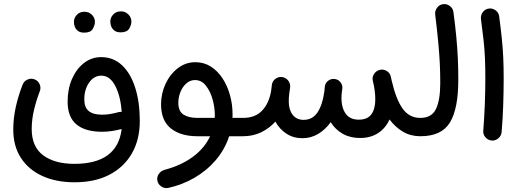

<svg xmlns="http://www.w3.org/2000/svg" viewBox="-20 -658 2608 961"><path d="M532.2 -550.8Q532.2 -569.8 546.6 -585.4Q561 -601.1 584.5 -601.1Q600.6 -601.1 611.8 -594.2Q623 -587.4 629.4 -577.6Q637.7 -563.5 637.7 -550.3Q637.7 -533.7 626.7 -514.9Q615.7 -496.1 584.5 -496.1Q563 -496.1 551.8 -505.6Q540.5 -515.1 536.1 -527.3Q532.2 -539.1 532.2 -550.8ZM350.1 -548.8Q350.1 -568.4 364.5 -583.7Q378.9 -599.1 401.9 -599.1Q418 -599.1 429.2 -592.5Q440.4 -585.9 446.8 -575.7Q455.1 -563.5 455.1 -548.3Q455.1 -532.2 444.3 -513.4Q433.6 -494.6 401.9 -494.6Q380.9 -494.6 369.4 -503.9Q357.9 -513.2 354 -525.4Q350.1 -535.6 350.1 -548.8ZM46.4 -9.3Q46.4 -68.4 59.8 -126.2Q73.2 -184.1 93.3 -234.4Q100.1 -252.4 118.2 -260Q136.2 -267.6 153.3 -260.7Q170.9 -253.9 178.5 -236.3Q186 -218.8 179.2 -201.2Q163.1 -160.2 150.9 -110.8Q138.7 -61.5 138.7 -12.2Q138.7 76.7 196.3 119.4Q253.9 162.1 352.5 162.1Q567.9 162.1 588.9 -12.2Q564 -5.9 540 -2.2Q516.1 1.5 490.7 1.5Q406.7 1.5 362.5 -35.4Q318.4 -72.3 318.4 -149.4Q318.4 -211.9 340.1 -262.2Q361.8 -312.5 399.9 -342.3Q438 -372.1 486.3 -372.1Q547.4 -372.1 590.6 -331.5Q633.8 -291 656.7 -219Q679.7 -147 679.7 -52.2Q679.7 40.5 640.4 109.4Q601.1 178.2 528.1 216.3Q455.1 254.4 353.5 254.4Q261.2 254.4 192.1 222.9Q123 191.4 84.7 132.3Q46.4 73.2 46.4 -9.3ZM401.9 -161.1Q401.9 -120.1 424.3 -102.1Q446.8 -84 489.7 -84Q514.2 -84 534.9 -87.9Q555.7 -91.8 575.7 -97.2Q582.5 -98.6 589.4 -98.1Q583 -178.7 556.4 -229Q529.8 -279.3 487.3 -279.3Q450.2 -279.3 426 -244.6Q401.9 -210 401.9 -161.1Z M968.3 23.9Q883.8 23.9 835 -15.4Q786.1 -54.7 786.1 -135.7Q786.1 -189.9 808.6 -238.3Q831.1 -286.6 870.1 -316.7Q909.2 -346.7 958 -346.7Q1001 -346.7 1035.4 -324.7Q1069.8 -302.7 1094 -265.6Q1118.2 -228.5 1131.1 -181.9Q1144 -135.3 1144 -85.9Q1144 -76.7 1143.6 -67.9H1196.8Q1215.8 -67.9 1229.2 -54.4Q1242.7 -41 1242.7 -22Q1242.7 -2.9 1229.2 10.5Q1215.8 23.9 1196.8 23.9H1127Q1105 90.8 1059.8 143.6Q1014.6 196.3 953.1 231.9Q891.6 267.6 821.3 282.7Q803.2 286.1 787.1 275.1Q771 264.2 767.6 246.1Q764.2 227.5 775.1 212.2Q786.1 196.8 804.2 191.9Q887.2 169.9 945.6 126.7Q1003.9 83.5 1031.7 23.9ZM967.8 -67.9H1054.7Q1055.2 -75.2 1055.2 -83Q1055.2 -120.6 1043.9 -160.9Q1032.7 -201.2 1010.7 -229.2Q988.8 -257.3 956.1 -257.3Q931.6 -257.3 912.6 -240.5Q893.6 -223.6 883.1 -197.5Q872.6 -171.4 872.6 -143.6Q872.6 -101.1 898.4 -84.5Q924.3 -67.9 967.8 -67.9Z M1150.9 -22Q1150.9 -41 1164.3 -54.4Q1177.7 -67.9 1196.8 -67.9Q1257.3 -67.9 1291.7 -104.2Q1326.2 -140.6 1336.9 -202.1Q1337.9 -213.4 1340.3 -229V-230.5Q1340.8 -234.4 1341.8 -238.3Q1345.2 -252.4 1356.4 -261.7Q1367.7 -271 1381.3 -272.5Q1385.7 -272.9 1390.1 -272.5Q1397.5 -272 1403.8 -269Q1418 -263.2 1426 -249.5Q1434.1 -235.8 1432.1 -219.7L1431.6 -215.8Q1430.2 -204.6 1428.2 -193.4Q1426.3 -178.7 1425.8 -169.2Q1425.3 -159.7 1425.3 -149.9Q1425.3 -108.9 1444.8 -83.5Q1464.4 -58.1 1500 -58.1Q1543.9 -58.1 1568.8 -95Q1593.8 -131.8 1603 -197.3Q1604 -209.5 1606 -225.6Q1608.4 -243.7 1623.3 -254.4Q1638.2 -265.1 1655.8 -262.7Q1678.2 -259.3 1688.5 -239.7Q1694.8 -228 1693.4 -214.8Q1691.9 -201.2 1689.9 -187.5Q1689 -176.8 1689 -167.5Q1689 -119.1 1710.2 -89.1Q1731.4 -59.1 1775.9 -59.1Q1819.3 -59.1 1838.9 -85.9Q1858.4 -112.8 1858.4 -160.6Q1858.4 -203.6 1846.2 -252.9Q1840.8 -273.9 1855 -291.5Q1864.7 -304.2 1880.4 -308.1Q1898.9 -313 1915.8 -302.7Q1932.6 -292.5 1936 -273.9Q1936.5 -271 1937.5 -268.1Q1939 -261.2 1940.4 -254.9Q1961.4 -162.6 1994.6 -115.2Q2027.8 -67.9 2083.5 -67.9H2084Q2103 -67.9 2116.5 -54.4Q2129.9 -41 2129.9 -22Q2129.9 -2.9 2116.5 10.5Q2103 23.9 2084 23.9H2083.5Q2035.6 23.9 1997.3 1.5Q1959 -21 1929.7 -60.1Q1910.2 -16.6 1872.6 8.1Q1835 32.7 1781.7 32.7Q1732.9 32.7 1695.6 11.7Q1658.2 -9.3 1635.3 -46.4Q1608.9 -9.8 1573 12Q1537.1 33.7 1493.2 33.7Q1448.2 33.7 1413.6 11Q1378.9 -11.7 1358.4 -49.3Q1328.1 -15.6 1287.1 4.2Q1246.1 23.9 1196.8 23.9Q1177.7 23.9 1164.3 10.5Q1150.9 -2.9 1150.9 -22Z M2038.1 -22Q2038.1 -41 2051.5 -54.4Q2064.9 -67.9 2084 -67.9Q2140.6 -67.9 2162.1 -112.5Q2183.6 -157.2 2183.6 -242.7Q2183.6 -294.9 2181.2 -343Q2178.7 -391.1 2173.3 -448.5Q2168 -505.9 2158.2 -585.4Q2156.2 -604 2167.7 -619.4Q2179.2 -634.8 2197.8 -637.2Q2216.3 -639.6 2231.7 -627.9Q2247.1 -616.2 2249.5 -597.7Q2258.8 -528.3 2263.9 -473.4Q2269 -418.5 2271.5 -367.4Q2273.9 -316.4 2273.9 -258.3Q2273.9 -114.3 2232.2 -45.2Q2190.4 23.9 2084 23.9Q2064.9 23.9 2051.5 10.5Q2038.1 -2.9 2038.1 -22Z M2387.2 -563.5Q2385.3 -582 2396.7 -597.4Q2408.2 -612.8 2426.8 -615.2Q2445.3 -617.7 2460.9 -606Q2476.6 -594.2 2478.5 -575.7Q2486.8 -513.2 2491.7 -465.3Q2496.6 -417.5 2498.8 -370.6Q2501 -323.7 2501 -264.2Q2501 -197.8 2498.5 -127.7Q2496.1 -57.6 2490.7 2.9Q2489.3 21.5 2474.4 34.2Q2459.5 46.9 2440.9 45.4Q2421.9 43.5 2409.4 28.8Q2397 14.2 2398.9 -4.4Q2403.8 -64.5 2406.5 -134Q2409.2 -203.6 2409.2 -268.6Q2409.2 -324.7 2407.2 -367.9Q2405.3 -411.1 2400.4 -456.5Q2395.5 -502 2387.2 -563.5Z"/></svg>

Font: Mikhak Medium
Style: Regular
Weight: 500
Designer: Amin Abedi
Version: Version 3.3